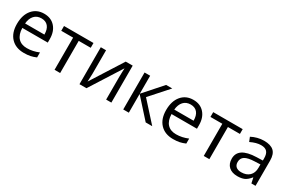

<svg xmlns="http://www.w3.org/2000/svg" viewBox="85 -1471 3575 2408"><g transform="rotate(30 1872.5 -267.5)"><path d="M312 9.8Q193.4 9.8 124.8 -62.5Q56.2 -134.8 56.2 -263.2Q56.2 -392.6 119.9 -468.8Q183.6 -544.9 291 -544.9Q391.6 -544.9 450.2 -478.8Q508.8 -412.6 508.8 -304.2V-252.9H140.1Q142.6 -158.7 187.7 -109.9Q232.9 -61 314.9 -61Q401.4 -61 485.8 -97.2V-24.9Q442.9 -6.3 404.5 1.7Q366.2 9.8 312 9.8ZM290 -477.1Q225.6 -477.1 187.3 -435.1Q148.9 -393.1 142.1 -318.8H421.9Q421.9 -395.5 387.7 -436.3Q353.5 -477.1 290 -477.1Z M1007.8 -465.8H834V0H752.9V-465.8H581.1V-535.2H1007.8Z M1189.9 -535.2V-195.8L1186.5 -106.9L1185.1 -79.1L1474.6 -535.2H1575.7V0H1500V-327.1L1501.5 -391.6L1503.9 -455.1L1214.8 0H1113.8V-535.2Z M2059.6 -535.2H2148.4L1917.5 -276.9L2167.5 0H2072.8L1828.6 -271V0H1747.6V-535.2H1828.6V-274.9Z M2472.7 9.8Q2354 9.8 2285.4 -62.5Q2216.8 -134.8 2216.8 -263.2Q2216.8 -392.6 2280.5 -468.8Q2344.2 -544.9 2451.7 -544.9Q2552.2 -544.9 2610.8 -478.8Q2669.4 -412.6 2669.4 -304.2V-252.9H2300.8Q2303.2 -158.7 2348.4 -109.9Q2393.6 -61 2475.6 -61Q2562 -61 2646.5 -97.2V-24.9Q2603.5 -6.3 2565.2 1.7Q2526.9 9.8 2472.7 9.8ZM2450.7 -477.1Q2386.2 -477.1 2347.9 -435.1Q2309.6 -393.1 2302.7 -318.8H2582.5Q2582.5 -395.5 2548.3 -436.3Q2514.2 -477.1 2450.7 -477.1Z M3168.5 -465.8H2994.6V0H2913.6V-465.8H2741.7V-535.2H3168.5Z M3603.5 0 3587.4 -76.2H3583.5Q3543.5 -25.9 3503.7 -8.1Q3463.9 9.8 3404.3 9.8Q3324.7 9.8 3279.5 -31.2Q3234.4 -72.3 3234.4 -147.9Q3234.4 -310.1 3493.7 -317.9L3584.5 -320.8V-354Q3584.5 -417 3557.4 -447Q3530.3 -477.1 3470.7 -477.1Q3403.8 -477.1 3319.3 -436L3294.4 -498Q3334 -519.5 3381.1 -531.7Q3428.2 -543.9 3475.6 -543.9Q3571.3 -543.9 3617.4 -501.5Q3663.6 -459 3663.6 -365.2V0ZM3420.4 -57.1Q3496.1 -57.1 3539.3 -98.6Q3582.5 -140.1 3582.5 -214.8V-263.2L3501.5 -259.8Q3404.8 -256.3 3362.1 -229.7Q3319.3 -203.1 3319.3 -147Q3319.3 -103 3345.9 -80.1Q3372.6 -57.1 3420.4 -57.1Z"/></g></svg>

Font: WebKoruri
Style: Regular
Weight: 400
Foundry: lindwurm / mohemohe
Version: Version 1.00